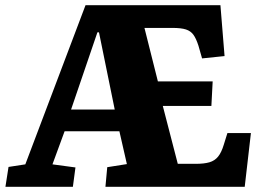

<svg xmlns="http://www.w3.org/2000/svg" viewBox="-20 -723 1024 743"><path d="M1 0 13 -77 78 -87 311 -703H833L849 -506L762 -497L748 -546Q739 -574 728.5 -588.5Q718 -603 699.5 -609Q681 -615 647 -615H539L591 -408H803L798 -313H610L668 -89H737Q770 -89 790.5 -95Q811 -101 824 -117Q837 -133 846 -163L860 -208H951L927 0H388L395 -76L471 -88L442 -215H230L183 -87L272 -75L262 0ZM255 -299H424L363 -598H357Z"/></svg>

Font: Literata 18pt ExtraBold
Style: Italic
Weight: 800
Italic angle: -2°
Designer: Latin by Veronika Burian and Jose Scaglione. Greek by Irene Vlachou. Cyrillic by Vera Evstafieva
Foundry: TypeTogether
Version: Version 3.103;gftools[0.9.29]